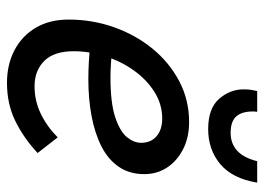

<svg xmlns="http://www.w3.org/2000/svg" viewBox="-126 -640 775 564"><g transform="rotate(90 262.0 -357.5)"><path d="M37 -171Q37 -241 59.5 -304.5Q82 -368 122.5 -417.5Q163 -467 218 -496Q273 -525 338 -525Q383 -525 417.5 -507.5Q452 -490 471.5 -460.5Q491 -431 491 -393Q491 -350 469.5 -318.5Q448 -287 409.5 -267.5Q371 -248 320.5 -238.5Q270 -229 212 -229Q188 -229 161.5 -230.5Q135 -232 106 -235L117 -299Q143 -297 165 -295.5Q187 -294 207 -294Q282 -294 324 -308Q366 -322 382.5 -342.5Q399 -363 399 -384Q399 -413 379.5 -429.5Q360 -446 328 -446Q286 -446 250 -423.5Q214 -401 187 -363.5Q160 -326 145 -279.5Q130 -233 130 -186Q130 -128 158.5 -99.5Q187 -71 233 -71Q276 -71 314 -89.5Q352 -108 383 -139L429 -80Q385 -39 335 -14.5Q285 10 223 10Q169 10 127 -12Q85 -34 61 -74.5Q37 -115 37 -171ZM242 -685Q242 -702 244 -710.5Q246 -719 247 -725H308Q307 -719 307 -716.5Q307 -714 307 -711Q307 -680 321.5 -663.5Q336 -647 370 -647Q401 -647 422 -666Q443 -685 453 -725H516Q504 -652 461.5 -616.5Q419 -581 359 -581Q298 -581 270 -613Q242 -645 242 -685Z"/></g></svg>

Font: Radio Canada
Style: Italic
Weight: 400
Italic angle: -12°
Designer: Charles Daoud, Etienne Aubert Bonn, Alexandre Saumier Demers, Jacques Le Bailly
Foundry: Radio-Canada
Version: Version 2.104;gftools[0.9.28.dev5+ged2979d]